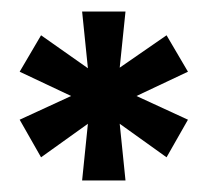

<svg xmlns="http://www.w3.org/2000/svg" viewBox="-20 -706 359 332"><path d="M122 -394 132 -492 51 -434 14 -499 103 -540 14 -582 51 -645 132 -588 122 -686H197L187 -589L268 -645L305 -582L216 -540L305 -499L268 -434L187 -492L197 -394Z"/></svg>

Font: Archivo Narrow SemiBold
Style: Regular
Weight: 600
Designer: Hector Gatti
Foundry: Omnibus-Type
Version: Version 3.002